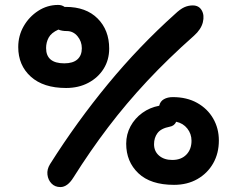

<svg xmlns="http://www.w3.org/2000/svg" viewBox="-20 -738 982 779"><path d="M248 -381Q156 -381 105 -427Q54 -473 54 -547Q54 -593 76 -631.5Q98 -670 135 -694Q172 -718 216 -718Q231 -718 242 -710H247Q329 -710 376 -663Q423 -616 423 -541Q423 -495 400.5 -459Q378 -423 338.5 -402Q299 -381 248 -381ZM225 21Q203 21 189 6.5Q175 -8 172.5 -29.5Q170 -51 183 -72Q291 -243 418 -397Q545 -551 690 -681Q711 -701 727.5 -708.5Q744 -716 762 -716Q787 -716 798.5 -696Q810 -676 803 -647.5Q796 -619 767 -593Q662 -500 577 -409Q492 -318 419 -222Q346 -126 278 -18Q254 21 225 21ZM167 -543Q167 -481 241 -481Q276 -481 294 -497Q312 -513 312 -542Q312 -570 294.5 -591Q277 -612 251 -612Q231 -612 217 -618Q188 -605 177.5 -585.5Q167 -566 167 -543ZM686 12Q591 12 541.5 -35Q492 -82 492 -155Q492 -193 509.5 -225.5Q527 -258 557.5 -280Q588 -302 626 -309Q630 -327 645 -335.5Q660 -344 681 -344Q738 -344 780 -320.5Q822 -297 845 -257Q868 -217 868 -168Q868 -116 845 -75.5Q822 -35 781 -11.5Q740 12 686 12ZM605 -153Q605 -124 625.5 -106.5Q646 -89 679 -89Q715 -89 736 -110.5Q757 -132 757 -167Q757 -195 740 -216.5Q723 -238 695 -244Q687 -227 669 -224Q633 -217 619 -198Q605 -179 605 -153Z"/></svg>

Font: Shantell Sans Normal
Style: Regular
Weight: 500
Designer: Stephen Nixon, Anya Danilova, Shantell Martin
Foundry: Arrow Type
Version: Version 1.009;[a7da0bfa3]